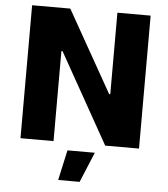

<svg xmlns="http://www.w3.org/2000/svg" viewBox="-59 -753 881 1007"><g transform="rotate(5 381.0 -249.5)"><path d="M69 0H243V-474H249L515 0H693V-700H518V-271H512L270 -700H69ZM285 201H398L464 42H320Z"/></g></svg>

Font: Fixel Display ExtraBold
Style: Regular
Weight: 800
Designer: AlfaBravo + MacPaw
Foundry: Kyrylo Tkachov, Marchela Mozhyna, Serhii Makarenko, Maria Weinstein, Zakhar Kryvoshyya
Version: Version 1.211